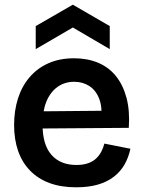

<svg xmlns="http://www.w3.org/2000/svg" viewBox="-20 -784 610 817"><path d="M304 13Q240 13 191 -5Q142 -23 108 -58Q74 -93 57 -142Q40 -191 40 -252Q40 -313 56.5 -365Q73 -417 106 -455.5Q139 -494 186.5 -515Q234 -536 295 -536Q352 -536 397.5 -517Q443 -498 473.5 -460Q504 -422 518.5 -367Q533 -312 528 -240L121 -237V-310L452 -313L411 -272Q416 -328 402 -364Q388 -400 360 -418Q332 -436 296 -436Q255 -436 224.5 -414Q194 -392 177.5 -352Q161 -312 161 -255Q161 -168 199 -125Q237 -82 305 -82Q334 -82 355 -89.5Q376 -97 389.5 -110Q403 -123 411.5 -139.5Q420 -156 424 -173L535 -151Q527 -114 510 -84Q493 -54 464.5 -32Q436 -10 396.5 1.5Q357 13 304 13ZM132 -575V-673L290 -764L447 -673V-575L290 -667Z"/></svg>

Font: Bricolage Grotesque 24pt SemiBold
Style: Regular
Weight: 600
Designer: Mathieu Triay
Foundry: Atelier Triay
Version: Version 1.001;gftools[0.9.33.dev8+g029e19f]